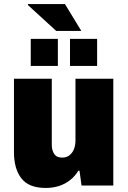

<svg xmlns="http://www.w3.org/2000/svg" viewBox="-20 -917 631 949"><path d="M206 12Q123 12 86 -35Q49 -82 49 -166V-528H236V-199Q236 -186 239.5 -174.5Q243 -163 249 -154.5Q255 -146 265 -142Q275 -138 287 -138Q309 -138 323.5 -149.5Q338 -161 345.5 -180Q353 -199 353 -221V-528H540V0H383L373 -73H367Q351 -46 326 -26.5Q301 -7 271 2.5Q241 12 206 12ZM132 -591V-725H266V-591ZM326 -591V-725H460V-591ZM382 -764H258L117 -893L119 -897H301Z"/></svg>

Font: Archivo SemiCondensed Black
Style: Regular
Weight: 900
Width: 4
Designer: Hector Gatti
Foundry: Omnibus-Type
Version: Version 2.001